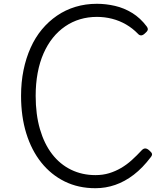

<svg xmlns="http://www.w3.org/2000/svg" viewBox="-20 -973 858 1012"><path d="M483 19Q393 19 321 -16.5Q249 -52 197.5 -116.5Q146 -181 118.5 -270Q91 -359 91 -468Q91 -540 104 -603.5Q117 -667 141.5 -721.5Q166 -776 201 -818Q236 -860 280.5 -890.5Q325 -921 378 -937Q431 -953 491 -953Q538 -953 586 -942Q634 -931 677 -904.5Q720 -878 753 -834Q761 -823 758.5 -815Q756 -807 745 -798Q734 -787 724.5 -786.5Q715 -786 707 -795Q679 -824 644.5 -844Q610 -864 571 -874Q532 -884 491 -884Q444 -884 402 -871.5Q360 -859 323.5 -834Q287 -809 258.5 -773.5Q230 -738 209.5 -691.5Q189 -645 178.5 -588.5Q168 -532 168 -468Q168 -370 190.5 -292.5Q213 -215 254.5 -161Q296 -107 354.5 -78.5Q413 -50 483 -50Q522 -50 555 -60Q588 -70 618 -87.5Q648 -105 674.5 -129Q701 -153 728 -182Q737 -191 746.5 -190.5Q756 -190 767 -180Q779 -170 781 -162.5Q783 -155 775 -145Q732 -88 685 -52Q638 -16 587.5 1.5Q537 19 483 19Z"/></svg>

Font: Playwrite US Modern Light
Style: Regular
Weight: 300
Designer: Veronika Burian, José Scaglione
Foundry: TypeTogether
Version: Version 1.003